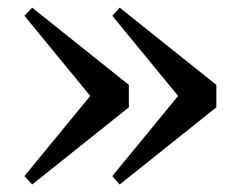

<svg xmlns="http://www.w3.org/2000/svg" viewBox="-20 -537 624 510"><path d="M322.3 -311.5V-252L65.4 -46.9L44.9 -69.3L219.7 -282.2L44.9 -495.1L65.4 -516.6ZM297.9 -516.6 554.7 -311.5V-252L297.9 -46.9L278.3 -69.3L453.1 -282.2L278.3 -495.1Z"/></svg>

Font: GenRyuMin TW TTF Bold
Style: Regular
Weight: 700
Version: Version 1.300